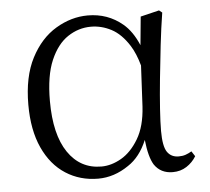

<svg xmlns="http://www.w3.org/2000/svg" viewBox="-44 -573 693 634"><g transform="rotate(-5 302.5 -256.0)"><path d="M257 14Q197 14 149.5 -16.5Q102 -47 75 -106Q48 -165 48 -249Q48 -342 80 -403.5Q112 -465 163 -495.5Q214 -526 269 -526Q335 -526 384 -485Q414 -460 434 -413L443 -507L505 -522L515 -514Q507 -464 500.5 -407.5Q494 -351 488.5 -296.5Q483 -242 480 -197.5Q477 -153 477 -125Q477 -74 490 -55Q503 -36 528 -36Q541 -36 551 -39.5Q561 -43 571 -49L582 -32Q570 -12 550 1Q530 14 504 14Q464 14 443 -17Q427 -43 421 -100Q398 -45 358 -19Q310 14 257 14ZM430 -346Q419 -386 402 -413Q376 -454 343.5 -471Q311 -488 276 -488Q235 -488 199.5 -464.5Q164 -441 142 -390Q120 -339 120 -255Q120 -144 160.5 -84.5Q201 -25 271 -25Q304 -25 337 -44Q370 -63 394.5 -104Q419 -145 423 -210Z"/></g></svg>

Font: Early Summer Mincho Light
Style: Regular
Weight: 300
Designer: GuiWonder
Version: Version 1.002